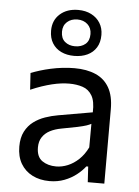

<svg xmlns="http://www.w3.org/2000/svg" viewBox="-55 -814 627 867"><g transform="rotate(5 259.0 -380.5)"><path d="M202.1 10.2Q157.6 10.2 124 -7.1Q90.4 -24.3 71.6 -56.4Q52.9 -88.6 52.9 -133.6Q52.9 -174.1 67.3 -201.8Q81.8 -229.6 105.4 -247.1Q129 -264.6 157.5 -274.4Q186 -284.2 214.4 -289.1L370.1 -316.2Q372 -366.4 356.6 -392.2Q341.3 -418.1 314 -427.1Q286.7 -436.1 252.9 -436.1Q235.9 -436.1 216.3 -433.7Q196.8 -431.2 175.2 -426Q153.7 -420.7 129.7 -412.7Q105.6 -404.6 79.2 -393.1L74.4 -468.6Q92.7 -476 115.4 -483Q138 -490 163.7 -495.6Q189.4 -501.3 216.6 -504.4Q243.7 -507.6 270.8 -507.6Q326.5 -507.6 366.6 -490.1Q406.8 -472.7 428.4 -435Q449.9 -397.3 449.9 -337.2Q449.9 -313.8 449.9 -278.3Q449.9 -242.8 449.9 -211V-146.6Q449.9 -112.7 449.9 -77.2Q449.9 -41.8 449.9 0H374.9L370.7 -70.4H362.3Q347.1 -50.3 323.6 -31.9Q300.2 -13.4 269.4 -1.6Q238.6 10.2 202.1 10.2ZM226 -58.3Q252.5 -58.3 279.1 -69.3Q305.6 -80.3 328.7 -102.2Q351.8 -124.2 367.9 -157.1L368.3 -263.9Q360.3 -259.4 347.1 -254.9Q334 -250.5 307.9 -244.8Q281.7 -239.1 234.8 -230.7Q206.3 -225.5 184.3 -214.2Q162.4 -202.8 149.7 -183.8Q137 -164.7 137 -137Q137 -94 162.9 -76.1Q188.7 -58.3 226 -58.3ZM263.8 -562.7Q230.3 -562.7 204.8 -574.9Q179.3 -587.1 164.8 -610.5Q150.2 -633.8 150.2 -667.5Q150.2 -714.3 182 -742.7Q213.8 -771.1 264.8 -771.1Q298.4 -771.1 324.1 -757.9Q349.7 -744.8 364.1 -721.4Q378.4 -698 378.4 -667.5Q378.4 -633.7 363.9 -610.4Q349.4 -587.1 323.6 -574.9Q297.9 -562.7 263.8 -562.7ZM263.8 -606.3Q292.5 -606.3 310.7 -621.6Q328.9 -636.9 328.9 -667.2Q328.9 -694.6 310.9 -711.2Q292.8 -727.8 264.8 -727.8Q236.3 -727.8 218 -711.4Q199.7 -695 199.7 -667.2Q199.7 -636.9 218 -621.6Q236.2 -606.3 263.8 -606.3Z"/></g></svg>

Font: Commissioner Thin
Style: Regular
Weight: 100
Designer: Kostas Bartsokas
Foundry: Kostas Bartsokas
Version: Version 1.001;gftools[0.9.23]